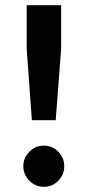

<svg xmlns="http://www.w3.org/2000/svg" viewBox="-20 -710 338 741"><path d="M103 -246 83 -522V-690H216V-522L195 -246ZM70 -69Q70 -101 93.5 -124.5Q117 -148 149 -148Q182 -148 205 -124.5Q228 -101 228 -69Q228 -36 205 -12.5Q182 11 149 11Q117 11 93.5 -12.5Q70 -36 70 -69Z"/></svg>

Font: Radio Canada Condensed SemiBold
Style: Regular
Weight: 600
Width: 3
Designer: Charles Daoud, Etienne Aubert Bonn, Alexandre Saumier Demers, Jacques Le Bailly
Foundry: Radio-Canada
Version: Version 2.104; ttfautohint (v1.8.4.7-5d5b);gftools[0.9.28.de